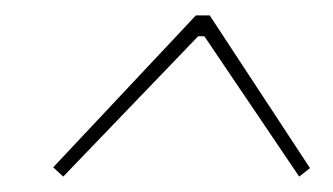

<svg xmlns="http://www.w3.org/2000/svg" viewBox="-20 -595 432 249"><path d="M382 -377 368 -366 245 -548H237L62 -366L49 -378L234 -575H252Z"/></svg>

Font: Exo 2.0 Thin
Style: Italic
Weight: 250
Italic angle: -8°
Designer: Natanael Gama
Version: Version 1.001;PS 001.001;hotconv 1.0.70;makeotf.lib2.5.58329